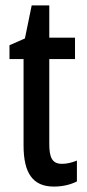

<svg xmlns="http://www.w3.org/2000/svg" viewBox="-20 -679 320 709"><path d="M209 -74C172 -74 162 -98 162 -148V-461H257V-540H162V-659H97L72 -537L15 -512V-461H67V-142C67 -40 101 10 179 10C211 10 240 3 264 -9V-86C244 -78 226 -74 209 -74Z"/></svg>

Font: Noto Sans Malayalam ExtraCondensed Medium
Style: Regular
Weight: 500
Width: 2
Designer: Jelle Bosma - Monotype Design Team
Foundry: Monotype Imaging Inc.
Version: Version 2.104